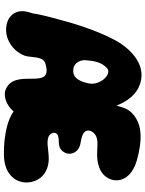

<svg xmlns="http://www.w3.org/2000/svg" viewBox="102 -860 763 1008"><g transform="rotate(90 484.0 -356.5)"><path d="M924.8 -169.9C903.3 -210.9 861.3 -229.5 816.4 -230.5C792 -230.5 767.6 -226.6 743.2 -224.6C728.5 -223.6 713.9 -223.6 700.2 -228.5C683.6 -234.4 668.9 -257.8 683.6 -273.4C697.3 -286.1 728.5 -281.2 745.1 -285.2C762.7 -289.1 774.4 -299.8 782.2 -315.4C798.8 -349.6 776.4 -385.7 743.2 -394.5C722.7 -400.4 701.2 -400.4 681.6 -412.1C651.4 -430.7 668.9 -465.8 694.3 -478.5C720.7 -491.2 753.9 -484.4 782.2 -484.4C809.6 -483.4 835.9 -486.3 861.3 -496.1C925.8 -519.5 950.2 -596.7 901.4 -648.4C888.7 -662.1 872.1 -672.9 853.5 -681.6C834 -690.4 811.5 -696.3 790 -701.2C744.1 -710.9 697.3 -717.8 651.4 -708C620.1 -701.2 589.8 -685.5 568.4 -661.1C548.8 -640.6 543 -613.3 535.2 -585.9C512.7 -642.6 476.6 -694.3 414.1 -711.9C313.5 -741.2 229.5 -652.3 188.5 -573.2C135.7 -471.7 101.6 -358.4 73.2 -248C65.4 -220.7 59.6 -193.4 53.7 -165L51.8 -151.4C50.8 -144.5 47.9 -137.7 45.9 -130.9C42 -118.2 39.1 -104.5 39.1 -90.8C39.1 -53.7 61.5 -24.4 96.7 -12.7C127 -2.9 161.1 -4.9 190.4 -17.6C191.4 -18.6 191.4 -18.6 192.4 -18.6C230.5 -36.1 258.8 -66.4 273.4 -105.5C283.2 -134.8 274.4 -199.2 311.5 -211.9C469.7 -261.7 323.2 -43 460 -1C500 5.9 540 -15.6 565.4 -45.9C587.9 -30.3 614.3 -19.5 639.6 -12.7C689.5 1 744.1 5.9 795.9 4.9C841.8 3.9 886.7 -8.8 916 -45.9C943.4 -81.1 945.3 -130.9 924.8 -169.9ZM418.9 -443.4C410.2 -401.4 394.5 -353.5 344.7 -359.4C326.2 -360.4 309.6 -374 302.7 -390.6C294.9 -405.3 295.9 -419.9 297.9 -436.5C300.8 -472.7 309.6 -511.7 339.8 -538.1C374 -561.5 428.7 -498 418.9 -443.4Z"/></g></svg>

Font: Day Care
Style: Regular
Weight: 400
Designer: Noponies
Version: Version 1.000;PS 001.000;hotconv 1.0.88;makeotf.lib2.5.64775